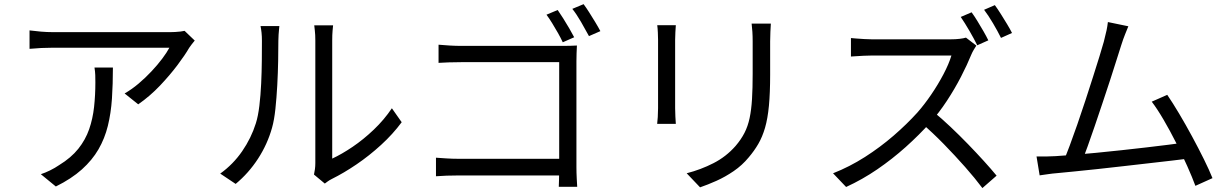

<svg xmlns="http://www.w3.org/2000/svg" viewBox="-20 -874 6010 938"><path d="M931.4 -675.8Q925.5 -669 917.6 -658.8Q909.7 -648.5 904.1 -640.2Q884.6 -606.1 847.3 -556.4Q810 -506.8 761.3 -455.4Q712.5 -404.1 655.3 -364.3L588.8 -417.4Q623.5 -437.2 657.2 -465.7Q690.8 -494.2 720.4 -525.8Q750 -557.3 772.6 -587.5Q795.2 -617.6 807.5 -640.9Q792.5 -640.9 757 -640.9Q721.4 -640.9 672.9 -640.9Q624.4 -640.9 569.2 -640.9Q514.1 -640.9 459.8 -640.9Q405.6 -640.9 358.9 -640.9Q312.2 -640.9 280.1 -640.9Q248 -640.9 237.9 -640.9Q209.8 -640.9 181.6 -639.5Q153.5 -638.2 124.3 -635.4V-725.5Q150.4 -722.1 180.1 -719.5Q209.8 -717 237.9 -717Q248 -717 281 -717Q314 -717 361.7 -717Q409.3 -717 464.9 -717Q520.5 -717 576.2 -717Q631.9 -717 681 -717Q730 -717 764.7 -717Q799.3 -717 812.4 -717Q822.1 -717 835.4 -717.7Q848.7 -718.4 861.8 -719.9Q874.8 -721.5 881.8 -723.3ZM531.6 -544Q531.6 -463.1 526.9 -392Q522.1 -321 506.9 -259.1Q491.6 -197.2 461.1 -144.5Q430.6 -91.7 379.9 -46.2Q329.2 -0.7 252.8 37.1L179.5 -23Q200 -29.6 224.2 -41.4Q248.4 -53.3 269.1 -67.5Q327.5 -103.2 362.6 -147.2Q397.6 -191.1 415.5 -242.5Q433.3 -293.8 439.6 -351.5Q445.9 -409.3 445.9 -471.5Q445.9 -489.6 445.4 -507Q444.8 -524.4 441.6 -544Z M1513.9 -21.2Q1516.7 -32.9 1518.6 -47.6Q1520.5 -62.3 1520.5 -77.3Q1520.5 -86.9 1520.5 -120.9Q1520.5 -154.9 1520.5 -204.7Q1520.5 -254.5 1520.5 -312.4Q1520.5 -370.2 1520.5 -428.8Q1520.5 -487.4 1520.5 -538.3Q1520.5 -589.3 1520.5 -626Q1520.5 -662.8 1520.5 -676.3Q1520.5 -704.8 1518.1 -724.6Q1515.8 -744.3 1515.2 -750.4H1607.3Q1606.7 -744.3 1604.8 -724.4Q1603 -704.4 1603 -676Q1603 -662.4 1603 -626.5Q1603 -590.5 1603 -540.1Q1603 -489.8 1603 -432.4Q1603 -374.9 1603 -319.1Q1603 -263.3 1603 -215.8Q1603 -168.2 1603 -137Q1603 -105.8 1603 -99.2Q1649.5 -120.7 1702.6 -156.6Q1755.6 -192.5 1806.2 -240.7Q1856.8 -288.9 1894.5 -345.1L1942.4 -276.9Q1899.3 -218.6 1841.7 -166Q1784.2 -113.4 1722 -71.1Q1659.8 -28.8 1601.3 0.2Q1588.8 6.5 1580.6 12.6Q1572.3 18.6 1566.8 22.8ZM1055.9 -25.9Q1119 -71.1 1163.1 -135.2Q1207.3 -199.3 1230 -271.7Q1241 -306.3 1247.1 -357.3Q1253.2 -408.3 1255.9 -465.5Q1258.6 -522.8 1259.1 -577.5Q1259.6 -632.1 1259.6 -674.3Q1259.6 -696.5 1257.8 -713.8Q1256 -731 1252.8 -746.8H1344.8Q1344.2 -741.3 1343.1 -729.7Q1342.1 -718.2 1341 -704.1Q1339.9 -689.9 1339.9 -675Q1339.9 -633.3 1338.9 -576.5Q1337.9 -519.6 1334.6 -458.3Q1331.3 -397 1325.5 -342.2Q1319.7 -287.4 1309.1 -250Q1286.7 -169.7 1240.6 -98.7Q1194.5 -27.8 1131.3 24.5Z M2704.5 -825.1Q2716.3 -808.6 2731.4 -784.4Q2746.5 -760.2 2760.9 -735.7Q2775.3 -711.2 2785.1 -692L2729.4 -667.4Q2719.8 -688.2 2705.9 -712.8Q2692 -737.4 2677.3 -761.2Q2662.6 -785 2649.8 -802.2ZM2831.1 -853.7Q2843.5 -837.1 2858.5 -813.5Q2873.5 -789.9 2888.2 -765.6Q2902.9 -741.3 2913.1 -721.9L2857.4 -697.6Q2840.8 -728.6 2818.6 -766.9Q2796.4 -805.2 2776 -830.7ZM2122.5 -655.6Q2147.6 -653.2 2177.8 -651.5Q2208 -649.8 2231.9 -649.8H2724.2Q2742.8 -649.8 2763.3 -650.2Q2783.8 -650.6 2798.5 -651.6Q2797.5 -634.8 2796.8 -613.5Q2796.1 -592.1 2796.1 -574.4V-57.9Q2796.1 -31 2797.6 -1.9Q2799.1 27.3 2799.9 38.6H2709.9Q2710.3 27.3 2711.1 2.4Q2711.9 -22.4 2711.9 -49.2V-570.3H2232.5Q2204.6 -570.3 2172.3 -569.3Q2140 -568.3 2122.5 -566.9ZM2109.9 -103.6Q2129.1 -102.2 2159.5 -100.2Q2189.8 -98.2 2220.5 -98.2H2756.8V-16.9H2223.1Q2192.7 -16.9 2161.4 -15.8Q2130.2 -14.7 2109.9 -12.9Z M3745.9 -758.6Q3744.9 -740.2 3743.7 -718.6Q3742.5 -697 3742.5 -671.9Q3742.5 -652 3742.5 -621Q3742.5 -590 3742.5 -559.4Q3742.5 -528.9 3742.5 -510Q3742.5 -420.4 3736.5 -357.2Q3730.4 -294 3717.5 -249.6Q3704.5 -205.2 3684.7 -171.1Q3665 -137.1 3637.8 -105.2Q3606 -66.6 3564.4 -38.1Q3522.7 -9.6 3479.9 9.5Q3437.1 28.6 3400.1 41.2L3334.7 -27.5Q3403.6 -45.1 3465.5 -76.8Q3527.5 -108.4 3573.7 -161.1Q3600.5 -192.4 3617.1 -224.8Q3633.7 -257.1 3642.2 -297.3Q3650.7 -337.4 3653.9 -390.1Q3657.1 -442.8 3657.1 -513.7Q3657.1 -533.5 3657.1 -564Q3657.1 -594.5 3657.1 -624.5Q3657.1 -654.6 3657.1 -671.9Q3657.1 -697 3655.7 -718.6Q3654.4 -740.2 3652 -758.6ZM3281.7 -750.8Q3280.7 -736.7 3279.5 -716.8Q3278.3 -696.9 3278.3 -679.1Q3278.3 -671.6 3278.3 -647.3Q3278.3 -623 3278.3 -588.8Q3278.3 -554.6 3278.3 -516.6Q3278.3 -478.7 3278.3 -443.5Q3278.3 -408.3 3278.3 -382Q3278.3 -355.7 3278.3 -345.2Q3278.3 -326.2 3279.5 -304.4Q3280.7 -282.6 3281.7 -268.7H3190.5Q3192.1 -280.6 3193.5 -302.2Q3194.9 -323.8 3194.9 -345.6Q3194.9 -356.1 3194.9 -382.4Q3194.9 -408.7 3194.9 -443.9Q3194.9 -479.1 3194.9 -517Q3194.9 -555 3194.9 -589Q3194.9 -623 3194.9 -647.3Q3194.9 -671.6 3194.9 -679.1Q3194.9 -692.5 3193.9 -714.6Q3192.9 -736.7 3190.9 -750.8Z M4726.7 -813.9Q4739.7 -796.2 4754.9 -771.4Q4770.1 -746.6 4784.5 -721.6Q4798.9 -696.6 4808.4 -676.9L4754.2 -652.8Q4739.4 -683.2 4716.5 -722.6Q4693.6 -762 4673.6 -791.2ZM4840.2 -848.9Q4853.8 -830.6 4869.4 -805.7Q4885 -780.8 4899.9 -756.3Q4914.8 -731.8 4924.1 -712.9L4870.3 -688.8Q4854.1 -721.6 4831.5 -759.9Q4808.9 -798.2 4787.7 -826.2ZM4749.9 -651.3Q4745.4 -645 4737.6 -631.5Q4729.7 -618.1 4725.4 -607.6Q4705.6 -558.6 4674.8 -498.9Q4644 -439.3 4605.8 -381.2Q4567.6 -323.1 4526.1 -276.6Q4470.7 -214.7 4404.9 -155.8Q4339.2 -97 4266.1 -46.9Q4193 3.1 4113.6 39.5L4049.8 -27.4Q4130.8 -59.3 4205.4 -106.9Q4279.9 -154.5 4345.2 -210.9Q4410.5 -267.4 4461.9 -324.3Q4496.1 -363.1 4529.4 -412Q4562.7 -460.8 4589.2 -511.2Q4615.7 -561.6 4628.1 -602.7Q4619.5 -602.7 4589.7 -602.7Q4559.9 -602.7 4518.9 -602.7Q4477.8 -602.7 4432.7 -602.7Q4387.6 -602.7 4346.6 -602.7Q4305.5 -602.7 4276.4 -602.7Q4247.4 -602.7 4238.4 -602.7Q4220.7 -602.7 4199.2 -601.6Q4177.8 -600.4 4160.2 -599.3Q4142.7 -598.2 4137.2 -597.8V-688.1Q4144.3 -687.3 4162.7 -685.9Q4181.1 -684.5 4202.1 -683.2Q4223.2 -681.9 4238.4 -681.9Q4248.5 -681.9 4277.7 -681.9Q4306.8 -681.9 4347.3 -681.9Q4387.8 -681.9 4431.9 -681.9Q4475.9 -681.9 4516.3 -681.9Q4556.8 -681.9 4585.7 -681.9Q4614.7 -681.9 4624.3 -681.9Q4648.8 -681.9 4668.2 -684.3Q4687.6 -686.6 4699.1 -690.2ZM4539.1 -329Q4580.1 -295.4 4623.5 -254.4Q4666.9 -213.4 4708.9 -170.1Q4750.8 -126.8 4786.9 -87Q4823 -47.3 4848.8 -15.8L4779.4 44.8Q4743.6 -3.1 4694.7 -58.5Q4645.7 -113.9 4591.2 -169.8Q4536.6 -225.6 4482 -272.8Z M5492.4 -745.6Q5485 -727.3 5476.4 -706Q5467.7 -684.8 5457.6 -652.9Q5449.4 -627.5 5435.4 -583Q5421.4 -538.5 5403.7 -483.9Q5386 -429.3 5366.3 -370.9Q5346.7 -312.5 5328.1 -257.7Q5309.4 -202.9 5293.7 -159.4Q5278 -115.8 5267 -90.4L5176 -87.5Q5188.8 -116.6 5206.1 -162.9Q5223.4 -209.2 5243.1 -265.9Q5262.9 -322.5 5282.4 -382.4Q5301.9 -442.3 5319.7 -498Q5337.6 -553.6 5351.4 -598.7Q5365.2 -643.8 5372.6 -670.2Q5381.7 -705.3 5386 -725.8Q5390.3 -746.2 5392.5 -766.3ZM5682.5 -410.7Q5708.8 -372.3 5740.6 -318.9Q5772.3 -265.6 5803.8 -207.4Q5835.3 -149.2 5861.6 -96Q5887.9 -42.8 5903.5 -3.7L5820 33.9Q5805.1 -6.8 5780.3 -62.3Q5755.5 -117.8 5725.5 -177Q5695.6 -236.2 5664.6 -289.1Q5633.7 -342 5606.7 -377.3ZM5137.3 -111.2Q5173.1 -113.4 5224.5 -117.5Q5275.9 -121.6 5336 -127.5Q5396.1 -133.4 5458.4 -140.1Q5520.7 -146.9 5579.6 -153.7Q5638.6 -160.5 5687.7 -166.8Q5736.8 -173.1 5768.5 -177.5L5791 -99.8Q5756.6 -95.4 5704.8 -89.3Q5653 -83.2 5592.3 -76.4Q5531.5 -69.5 5467.4 -62.1Q5403.4 -54.7 5342.2 -48.1Q5281 -41.5 5229.2 -36.4Q5177.5 -31.3 5142 -27.9Q5123 -26.5 5102 -23.4Q5081 -20.3 5059.1 -17.3L5043.9 -109.5Q5066.6 -108.9 5091.3 -109.5Q5116 -110.2 5137.3 -111.2Z"/></svg>

Font: Noto Sans SC Thin
Style: Regular
Weight: 100
Designer: Ryoko NISHIZUKA 西塚涼子 (kana, bopomofo & ideographs); Paul D. Hunt (Latin, Greek & Cyrillic); Sandoll Communications 산돌커뮤니
Foundry: Adobe
Version: Version 2.004-H2;hotconv 1.0.118;makeotfexe 2.5.65603